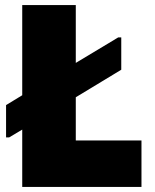

<svg xmlns="http://www.w3.org/2000/svg" viewBox="-20 -740 612 760"><path d="M68 0V-227L16 -196H4V-324L68 -363V-720H280V-491L448 -592H460V-464L280 -355V-184H540V0Z"/></svg>

Font: Kufam Black
Style: Regular
Weight: 900
Designer: Wael Morcos, Artur Schmal
Foundry: Original Type
Version: Version 1.301; ttfautohint (v1.8.3)